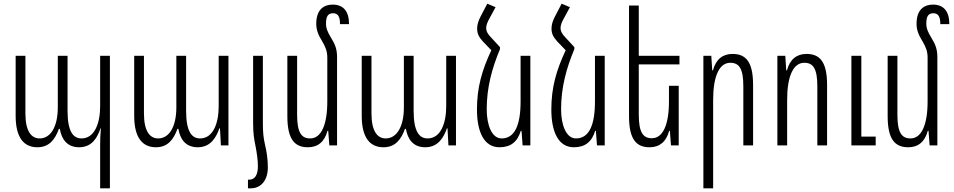

<svg xmlns="http://www.w3.org/2000/svg" viewBox="-20 -790 5181 1043"><path d="M524 233H577V-487H524V-213C524 -121 494 -38 423 -38C379 -38 347 -73 347 -187V-487H294V-207C294 -103 256 -38 195 -38C151 -38 118 -76 118 -173V-487H65V-161C65 -43 109 10 183 10C247 10 279 -32 300 -90H305C314 -37 342 10 410 10C482 10 510 -46 526 -93H528C525 -62 524 -32 524 -1Z M827 10C891 10 923 -32 944 -90H949C958 -37 986 10 1054 10C1126 10 1155 -46 1172 -93H1175L1180 0H1221V-487H1168V-213C1168 -121 1138 -38 1067 -38C1023 -38 991 -73 991 -187V-487H938V-207C938 -103 900 -38 839 -38C795 -38 762 -76 762 -173V-487H709V-161C709 -43 753 10 827 10Z M1355 -122C1355 -64 1360 -36 1368 3C1375 39 1381 80 1381 113C1381 161 1364 186 1334 186H1327V233H1342C1400 233 1435 187 1435 119C1435 75 1428 30 1420 -2C1411 -42 1408 -70 1408 -122V-487H1355Z M1811 -479C1811 -520 1802 -547 1779 -584C1759 -616 1751 -637 1751 -662C1751 -700 1761 -718 1789 -718C1816 -718 1827 -700 1827 -659H1876C1876 -728 1846 -765 1787 -765C1739 -765 1698 -738 1698 -661C1698 -627 1709 -600 1730 -566C1749 -534 1758 -510 1758 -477V-239C1758 -112 1725 -38 1665 -38C1618 -38 1594 -69 1594 -166V-487H1541V-159C1541 -31 1582 10 1653 10C1707 10 1743 -20 1759 -79H1763L1769 0H1811Z M2063 10C2127 10 2159 -32 2180 -90H2185C2194 -37 2222 10 2290 10C2362 10 2391 -46 2408 -93H2411L2416 0H2457V-487H2404V-213C2404 -121 2374 -38 2303 -38C2259 -38 2227 -73 2227 -187V-487H2174V-207C2174 -103 2136 -38 2075 -38C2031 -38 1998 -76 1998 -173V-487H1945V-161C1945 -43 1989 10 2063 10Z M2696 -534 2648 -586C2628 -607 2621 -621 2621 -638C2621 -652 2628 -671 2639 -690L2672 -751L2627 -770L2590 -699C2578 -675 2572 -656 2572 -635C2572 -609 2580 -590 2603 -565L2649 -517C2598 -408 2571 -315 2571 -195C2571 -73 2610 10 2693 10C2755 10 2791 -20 2809 -79H2813L2819 0H2861V-487H2808V-239C2808 -108 2775 -38 2705 -38C2651 -38 2624 -112 2624 -196C2624 -315 2652 -417 2696 -523Z M3100 -534 3052 -586C3032 -607 3025 -621 3025 -638C3025 -652 3032 -671 3043 -690L3076 -751L3031 -770L2994 -699C2982 -675 2976 -656 2976 -635C2976 -609 2984 -590 3007 -565L3053 -517C3002 -408 2975 -315 2975 -195C2975 -73 3014 10 3097 10C3159 10 3195 -20 3213 -79H3217L3223 0H3265V-487H3212V-239C3212 -108 3179 -38 3109 -38C3055 -38 3028 -112 3028 -196C3028 -315 3056 -417 3100 -523Z M3667 -324H3614V-239C3614 -112 3581 -39 3521 -39C3474 -39 3450 -70 3450 -167V-440H3671V-487H3450V-760H3397V-159C3397 -31 3438 10 3509 10C3563 10 3599 -20 3615 -79H3619L3625 0H3667Z M3801 233H3854V-248C3854 -375 3887 -449 3947 -449C3995 -449 4018 -418 4018 -321V0H4071V-328C4071 -457 4030 -497 3959 -497C3906 -497 3869 -468 3853 -408H3849L3844 -487H3801Z M4203 0H4256V-248C4256 -375 4289 -449 4349 -449C4397 -449 4420 -418 4420 -321V0H4473V-328C4473 -457 4432 -497 4361 -497C4308 -497 4271 -468 4255 -408H4251L4246 -487H4203ZM4605 0H4737V-48H4659V-487H4605Z M5072 -479C5072 -520 5063 -547 5040 -584C5020 -616 5012 -637 5012 -662C5012 -700 5022 -718 5050 -718C5077 -718 5088 -700 5088 -659H5137C5137 -728 5107 -765 5048 -765C5000 -765 4959 -738 4959 -661C4959 -627 4970 -600 4991 -566C5010 -534 5019 -510 5019 -477V-239C5019 -112 4986 -38 4926 -38C4879 -38 4855 -69 4855 -166V-487H4802V-159C4802 -31 4843 10 4914 10C4968 10 5004 -20 5020 -79H5024L5030 0H5072Z"/></svg>

Font: Noto Sans Armenian ExtraCondensed Light
Style: Regular
Weight: 300
Width: 2
Designer: Monotype Design Team
Foundry: Monotype Imaging Inc.
Version: Version 2.008